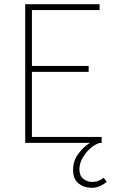

<svg xmlns="http://www.w3.org/2000/svg" viewBox="-20 -680 550 914"><path d="M416 214Q380 214 354 193.5Q328 173 328 128Q328 87 351.5 54Q375 21 408 0H100V-660H454V-632H132V-366H402V-338H132V-28H464V0H462Q444 0 419.5 18.5Q395 37 376.5 66Q358 95 358 126Q358 157 377 171.5Q396 186 418 186Q435 186 448 181Q461 176 474 166L488 186Q476 196 457.5 205Q439 214 416 214Z"/></svg>

Font: Source Sans 3 Variable
Style: Regular
Weight: 200
Designer: Paul D. Hunt
Foundry: Adobe Systems Incorporated
Version: Version 3.026